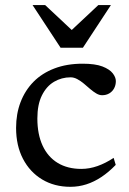

<svg xmlns="http://www.w3.org/2000/svg" viewBox="-20 -710 499 740"><path d="M298.5 -464.5Q347 -464.5 374.8 -453.8Q402.5 -443 414.5 -427.5Q426.5 -412 426.5 -397.5Q426.5 -382 419.8 -369.5Q413 -357 401 -350Q389 -343 373.5 -343Q362.5 -343 350.8 -350Q339 -357 327.2 -367.2Q315.5 -377.5 303.2 -387.8Q291 -398 278 -405Q265 -412 252 -412Q217.5 -412 188.2 -394.8Q159 -377.5 141.5 -342.2Q124 -307 124 -253.5Q124 -192.5 144.2 -148.8Q164.5 -105 202.5 -82Q240.5 -59 293.5 -59Q324.5 -59 355.8 -70Q387 -81 418 -101.5L426 -74.5Q399 -46.5 370.8 -27.8Q342.5 -9 312.8 0.5Q283 10 251.5 10Q189.5 10 142.2 -18.5Q95 -47 68.5 -98Q42 -149 42 -217Q42 -271 59.2 -316.2Q76.5 -361.5 109.2 -394.8Q142 -428 189.8 -446.2Q237.5 -464.5 298.5 -464.5ZM265.5 -586H247.5L359 -690.5H407.5L299.5 -526H213.5L105.5 -690.5H154Z"/></svg>

Font: Newsreader
Style: Regular
Weight: 400
Designer: Hugues Gentile
Foundry: Production Type
Version: Version 1.003